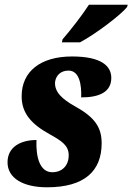

<svg xmlns="http://www.w3.org/2000/svg" viewBox="-20 -786 563 816"><path d="M243 -606H320C386 -641 494 -723 520 -756L523 -766H358C330 -722 279 -657 246 -619ZM180 10C339 10 412 -59 412 -177C412 -244 384 -287 299 -334C245 -364 211 -395 214 -437C217 -463 236 -486 271 -486C318 -486 327 -425 325 -372C404 -372 453 -396 453 -455C453 -504 413 -546 286 -546C153 -546 72 -483 72 -377C72 -304 114 -258 192 -215C244 -186 272 -167 272 -126C272 -82 244 -54 202 -54C149 -54 132 -119 135 -191C70 -191 12 -163 12 -96C12 -29 78 10 180 10Z"/></svg>

Font: Noto Serif ExtraCondensed Black
Style: Italic
Weight: 900
Width: 2
Italic angle: -12°
Designer: Monotype Design Team
Foundry: Monotype Imaging Inc.
Version: Version 2.014